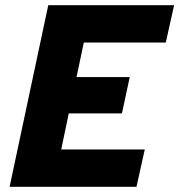

<svg xmlns="http://www.w3.org/2000/svg" viewBox="-20 -720 691 740"><path d="M17 0 166 -700H651L619 -556H303L275 -423H480L450 -283H245L216 -144H538L506 0Z"/></svg>

Font: Red Hat Mono
Style: Italic
Weight: 300
Italic angle: -12°
Monospace: yes
Designer: Pentagram, MCKL
Foundry: Pentagram, MCKL
Version: Version 1.023